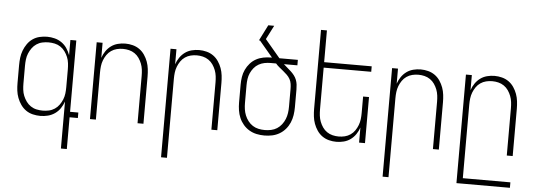

<svg xmlns="http://www.w3.org/2000/svg" viewBox="-56 -907 3613 1295"><g transform="rotate(5 1750.0 -260.0)"><path d="M246 -29Q267 -29 288 -33.5Q309 -38 327 -50Q345 -62 357.5 -79.5Q370 -97 378 -116.5Q386 -136 388.5 -157.5Q391 -179 391 -200V-320Q391 -341 388.5 -362.5Q386 -384 378 -403.5Q370 -423 357.5 -440.5Q345 -458 327 -470Q309 -482 288 -486.5Q267 -491 246 -491Q225 -491 204 -486.5Q183 -482 165 -470Q147 -458 134.5 -440.5Q122 -423 114 -403.5Q106 -384 103.5 -362.5Q101 -341 101 -320V-200Q101 -179 103.5 -157.5Q106 -136 114 -116.5Q122 -97 134.5 -79.5Q147 -62 165 -50Q183 -38 204 -33.5Q225 -29 246 -29ZM391 215V-103Q382 -78 367.5 -56.5Q353 -35 331.5 -20Q310 -5 284.5 1.5Q259 8 233 8Q208 8 182.5 2Q157 -4 136 -18.5Q115 -33 100 -54.5Q85 -76 76 -100Q67 -124 64 -149Q61 -174 61 -200V-320Q61 -346 64 -371Q67 -396 76 -420Q85 -444 100 -465.5Q115 -487 136 -501.5Q157 -516 182.5 -522Q208 -528 233 -528Q259 -528 284.5 -521.5Q310 -515 331.5 -500Q353 -485 367.5 -463.5Q382 -442 391 -417V-520H431V-37H487V0H431V215Z M569 0V-520H609V-418Q617 -442 631.5 -463.5Q646 -485 666.5 -500Q687 -515 712 -521.5Q737 -528 763 -528Q788 -528 813 -521.5Q838 -515 858.5 -500.5Q879 -486 893.5 -464.5Q908 -443 916.5 -419.5Q925 -396 928 -370.5Q931 -345 931 -320V0H891V-320Q891 -341 888.5 -362Q886 -383 878.5 -402.5Q871 -422 859 -439.5Q847 -457 829.5 -469Q812 -481 791.5 -486Q771 -491 750 -491Q729 -491 708.5 -486Q688 -481 670.5 -469Q653 -457 641 -439.5Q629 -422 621.5 -402.5Q614 -383 611.5 -362Q609 -341 609 -320V0Z M1069 215V-520H1109V-418Q1117 -442 1131.5 -463.5Q1146 -485 1166.5 -500Q1187 -515 1212 -521.5Q1237 -528 1263 -528Q1288 -528 1313 -521.5Q1338 -515 1358.5 -500.5Q1379 -486 1393.5 -464.5Q1408 -443 1416.5 -419.5Q1425 -396 1428 -370.5Q1431 -345 1431 -320V0H1391V-320Q1391 -341 1388.5 -362Q1386 -383 1378.5 -402.5Q1371 -422 1359 -439.5Q1347 -457 1329.5 -469Q1312 -481 1291.5 -486Q1271 -491 1250 -491Q1229 -491 1208.5 -486Q1188 -481 1170.5 -469Q1153 -457 1141 -439.5Q1129 -422 1121.5 -402.5Q1114 -383 1111.5 -362Q1109 -341 1109 -320V215Z M1750 8Q1723 8 1697 2.5Q1671 -3 1648 -16.5Q1625 -30 1607.5 -50.5Q1590 -71 1579.5 -95.5Q1569 -120 1565 -146.5Q1561 -173 1561 -200V-320Q1561 -346 1565 -372Q1569 -398 1580 -421.5Q1591 -445 1608.5 -465Q1626 -485 1649 -497.5Q1672 -510 1698 -515Q1724 -520 1750 -520H1756L1665 -628H1658L1712 -735H1752L1704 -641L1806 -520H1931V-483H1840Q1852 -472 1865 -461Q1878 -450 1890 -439Q1902 -428 1912.5 -414.5Q1923 -401 1929 -385.5Q1935 -370 1937 -353.5Q1939 -337 1939 -320V-200Q1939 -173 1935 -146.5Q1931 -120 1920.5 -95.5Q1910 -71 1892.5 -50.5Q1875 -30 1852 -16.5Q1829 -3 1803 2.5Q1777 8 1750 8ZM1750 -29Q1771 -29 1792.5 -33.5Q1814 -38 1832 -49.5Q1850 -61 1863.5 -78.5Q1877 -96 1885 -116Q1893 -136 1896 -157Q1899 -178 1899 -200V-320Q1899 -337 1896.5 -354.5Q1894 -372 1885.5 -387Q1877 -402 1864.5 -414Q1852 -426 1838.5 -437Q1825 -448 1811.5 -459Q1798 -470 1787 -483H1750Q1729 -483 1708.5 -479Q1688 -475 1669.5 -464.5Q1651 -454 1637.5 -437.5Q1624 -421 1615.5 -402Q1607 -383 1604 -362Q1601 -341 1601 -320V-200Q1601 -178 1604 -157Q1607 -136 1615 -116Q1623 -96 1636.5 -78.5Q1650 -61 1668 -49.5Q1686 -38 1707 -33.5Q1728 -29 1750 -29Z M2237 8Q2212 8 2187 1.5Q2162 -5 2141.5 -19.5Q2121 -34 2106.5 -55.5Q2092 -77 2083.5 -100.5Q2075 -124 2072 -149.5Q2069 -175 2069 -200V-735H2109V-520H2431V-483H2109V-200Q2109 -179 2111.5 -158Q2114 -137 2121.5 -117.5Q2129 -98 2141 -80.5Q2153 -63 2170.5 -51Q2188 -39 2208.5 -34Q2229 -29 2250 -29Q2271 -29 2291.5 -34Q2312 -39 2329.5 -51Q2347 -63 2359 -80.5Q2371 -98 2378.5 -117.5Q2386 -137 2388.5 -158Q2391 -179 2391 -200V-312H2431V0H2391V-102Q2383 -78 2368.5 -56.5Q2354 -35 2333.5 -20Q2313 -5 2288 1.5Q2263 8 2237 8Z M2569 215V-520H2609V-418Q2617 -442 2631.5 -463.5Q2646 -485 2666.5 -500Q2687 -515 2712 -521.5Q2737 -528 2763 -528Q2788 -528 2813 -521.5Q2838 -515 2858.5 -500.5Q2879 -486 2893.5 -464.5Q2908 -443 2916.5 -419.5Q2925 -396 2928 -370.5Q2931 -345 2931 -320V0H2891V-320Q2891 -341 2888.5 -362Q2886 -383 2878.5 -402.5Q2871 -422 2859 -439.5Q2847 -457 2829.5 -469Q2812 -481 2791.5 -486Q2771 -491 2750 -491Q2729 -491 2708.5 -486Q2688 -481 2670.5 -469Q2653 -457 2641 -439.5Q2629 -422 2621.5 -402.5Q2614 -383 2611.5 -362Q2609 -341 2609 -320V215Z M3069 215V-520H3109V-418Q3117 -442 3131.5 -463.5Q3146 -485 3166.5 -500Q3187 -515 3212 -521.5Q3237 -528 3263 -528Q3288 -528 3313 -521.5Q3338 -515 3358.5 -500.5Q3379 -486 3393.5 -464.5Q3408 -443 3416.5 -419.5Q3425 -396 3428 -370.5Q3431 -345 3431 -320V0H3391V-320Q3391 -341 3388.5 -362Q3386 -383 3378.5 -402.5Q3371 -422 3359 -439.5Q3347 -457 3329.5 -469Q3312 -481 3291.5 -486Q3271 -491 3250 -491Q3229 -491 3208.5 -486Q3188 -481 3170.5 -469Q3153 -457 3141 -439.5Q3129 -422 3121.5 -402.5Q3114 -383 3111.5 -362Q3109 -341 3109 -320V178H3431V215Z"/></g></svg>

Font: Iosevka Extralight
Style: Regular
Weight: 200
Monospace: yes
Designer: Belleve Invis
Foundry: Belleve Invis
Version: Version 32.0.1; ttfautohint (v1.8.4)